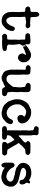

<svg xmlns="http://www.w3.org/2000/svg" viewBox="1192 -1804 648 3072"><g transform="rotate(90 1516.0 -268.0)"><path d="M405 -153 407 -159Q407 -159 408 -160.5Q409 -162 409.5 -162.5Q410 -163 412.5 -168Q415 -173 424 -177.5Q433 -182 439.5 -182Q446 -182 457 -176Q475 -165 475 -147Q475 -116 469 -101Q463 -86 462 -81Q461 -76 457.5 -69.5Q454 -63 452 -59Q450 -55 446.5 -50.5Q443 -46 438.5 -39Q434 -32 429.5 -28.5Q425 -25 420 -20.5Q415 -16 410.5 -13Q406 -10 398 -1Q379 19 336 29Q326 31 321 30Q316 29 301 28.5Q286 28 276.5 25.5Q267 23 262.5 22.5Q258 22 241.5 13.5Q225 5 210.5 -12Q196 -29 192.5 -36Q189 -43 182 -57Q171 -80 171 -145Q171 -210 172 -212Q173 -214 173 -221V-238V-259Q173 -262 172.5 -266.5Q172 -271 171.5 -271.5Q171 -272 170.5 -300Q170 -328 170 -331Q168 -343 160.5 -345.5Q153 -348 136 -348Q113 -348 103.5 -356.5Q94 -365 84 -383Q83 -414 110 -426Q117 -429 135.5 -429.5Q154 -430 159.5 -432Q165 -434 168 -440.5Q171 -447 171 -487Q170 -535 172.5 -538.5Q175 -542 176 -544Q178 -549 178.5 -549Q179 -549 181.5 -552.5Q184 -556 185.5 -557.5Q187 -559 187 -559.5Q187 -560 191 -563Q195 -566 195 -567.5Q195 -569 205 -571.5Q215 -574 223.5 -569.5Q232 -565 232.5 -564Q233 -563 238 -557Q247 -548 249 -527.5Q251 -507 251.5 -507Q252 -507 252 -482Q253 -446 255.5 -440.5Q258 -435 269 -430H286Q306 -430 318 -428Q345 -424 352 -425L382 -429H388Q397 -429 405 -425.5Q413 -422 412 -422Q411 -420 418 -416Q427 -410 431.5 -394Q436 -378 424.5 -367.5Q413 -357 407.5 -355.5Q402 -354 394 -354Q376 -354 364 -357Q352 -360 347.5 -360.5Q343 -361 340.5 -361.5Q338 -362 335 -362Q332 -362 326 -361.5Q320 -361 312.5 -358.5Q305 -356 280.5 -354.5Q256 -353 252 -350Q246 -345 249 -331.5Q252 -318 252 -272Q252 -226 251.5 -223.5Q251 -221 250.5 -208.5Q250 -196 251 -193Q252 -190 252 -176Q252 -162 251 -156Q250 -150 251 -143.5Q252 -137 253 -123Q254 -96 261.5 -84Q269 -72 269 -70Q269 -68 275.5 -60.5Q282 -53 289 -49Q303 -42 319 -46Q335 -50 337.5 -52Q340 -54 344 -56.5Q348 -59 347 -60L354 -66Q354 -67 356 -68.5Q358 -70 361 -73.5Q364 -77 363.5 -77.5Q363 -78 373 -89.5Q383 -101 389 -116.5Q395 -132 396.5 -133.5Q398 -135 399.5 -139.5Q401 -144 401.5 -145Q402 -146 403 -149.5Q404 -153 405 -153Z M692 -351Q724 -374 724 -375Q724 -376 726.5 -377.5Q729 -379 732 -383L731 -382L729 -381Q729 -381 739 -388Q749 -395 752 -397V-396Q770 -407 772 -408Q774 -409 775 -410Q776 -411 783 -414Q790 -417 789.5 -417.5Q789 -418 795 -421Q801 -424 801 -424Q801 -424 806 -426.5Q811 -429 811.5 -429Q812 -429 816.5 -431Q821 -433 824 -434Q827 -435 827.5 -435.5Q828 -436 834 -437.5Q840 -439 840 -439.5Q840 -440 855 -441Q904 -443 944 -405Q967 -383 973 -355Q983 -307 966 -274Q962 -265 958 -262Q954 -259 945 -249Q918 -223 884 -235Q850 -246 838.5 -279Q827 -312 854 -343Q860 -350 860 -353Q860 -361 841.5 -357Q823 -353 814 -348Q805 -343 801.5 -342.5Q798 -342 794.5 -341Q791 -340 788.5 -339Q786 -338 767 -328Q748 -318 742 -316.5Q736 -315 735 -315H731Q731 -315 729.5 -315.5Q728 -316 727.5 -315.5Q727 -315 727 -316Q726 -319 725 -318Q724 -317 723.5 -317.5Q723 -318 722 -326Q721 -334 721.5 -342.5Q722 -351 721.5 -352.5Q721 -354 715.5 -351Q710 -348 706 -346Q702 -344 704 -339Q714 -311 708 -299Q702 -287 697 -282Q682 -266 686.5 -241.5Q691 -217 692.5 -199.5Q694 -182 695 -177Q696 -172 696 -138.5Q696 -105 694 -98Q689 -79 702 -66Q707 -61 713 -60Q719 -59 720 -58Q721 -57 729 -56Q745 -55 754.5 -53.5Q764 -52 771 -51.5Q778 -51 787.5 -41Q797 -31 796 -19Q794 21 711 21Q706 21 702 22Q698 23 654 23Q610 23 601 20.5Q592 18 583 21Q561 27 546 19Q516 3 522 -26Q524 -36 534.5 -46.5Q545 -57 556.5 -58Q568 -59 571 -58Q574 -57 582 -57Q590 -57 590 -58Q590 -59 594 -59Q606 -59 610.5 -67Q615 -75 614.5 -121Q614 -167 614 -184Q614 -220 615 -224Q615 -223 615 -221L616 -222Q619 -238 617.5 -247Q616 -256 615.5 -256Q615 -256 615 -257Q615 -258 615 -262Q614 -268 614 -294.5Q614 -321 614 -326.5Q614 -332 614.5 -332Q615 -332 615 -333Q615 -337 614 -337Q613 -337 612 -339Q608 -349 580 -349Q552 -349 545 -350Q529 -352 521 -363Q512 -376 511 -384L513 -395Q513 -395 514 -398.5Q515 -402 515.5 -402.5Q516 -403 518 -407Q527 -422 538.5 -424.5Q550 -427 570 -427Q590 -427 590.5 -428Q591 -429 596 -429Q601 -429 601.5 -430Q602 -431 628 -431Q661 -431 666 -428.5Q671 -426 673 -425Q675 -424 676 -423Q677 -422 676.5 -421.5Q676 -421 681 -416Q694 -403 687 -366Q684 -346 689 -349L694 -350L693 -351Z M1176 -117Q1176 -69 1211 -54Q1223 -50 1225.5 -50Q1228 -50 1228 -48.5Q1228 -47 1238 -47.5Q1248 -48 1250.5 -48.5Q1253 -49 1255 -49Q1257 -49 1259 -49.5Q1261 -50 1266 -51Q1279 -52 1290.5 -62Q1302 -72 1306.5 -76.5Q1311 -81 1313 -83Q1315 -85 1316 -86.5Q1317 -88 1323.5 -93.5Q1330 -99 1332.5 -103.5Q1335 -108 1338 -112Q1369 -146 1371 -160Q1372 -163 1372 -182.5Q1372 -202 1373 -202Q1374 -202 1374 -207.5Q1374 -213 1374.5 -213.5Q1375 -214 1376.5 -231Q1378 -248 1378 -263Q1378 -278 1377.5 -282.5Q1377 -287 1376 -293Q1375 -299 1374.5 -300.5Q1374 -302 1373.5 -307.5Q1373 -313 1372.5 -313.5Q1372 -314 1372 -326Q1372 -350 1350 -353Q1342 -353 1341 -354Q1340 -355 1331.5 -358.5Q1323 -362 1316 -371Q1309 -380 1309.5 -381.5Q1310 -383 1309.5 -388.5Q1309 -394 1308.5 -394.5Q1308 -395 1308.5 -400Q1309 -405 1307.5 -407Q1306 -409 1318.5 -420.5Q1331 -432 1339.5 -433Q1348 -434 1378.5 -434Q1409 -434 1417 -433Q1435 -431 1446 -412L1449 -407Q1451 -405 1451 -402Q1451 -392 1453 -385Q1455 -378 1454.5 -342.5Q1454 -307 1453 -304Q1452 -301 1451.5 -297Q1451 -293 1450.5 -289Q1450 -285 1451 -274Q1452 -263 1453 -263Q1454 -263 1454 -215.5Q1454 -168 1453 -165Q1452 -162 1451.5 -156Q1451 -150 1450 -142.5Q1449 -135 1450.5 -127Q1452 -119 1452 -115.5Q1452 -112 1453 -109Q1454 -106 1454.5 -88Q1455 -70 1460 -65Q1465 -60 1479.5 -58Q1494 -56 1504 -47Q1530 -21 1512 3Q1501 18 1491.5 20.5Q1482 23 1447.5 23Q1413 23 1412 22Q1411 21 1406 20Q1389 14 1378 -9Q1377 -13 1376 -17Q1375 -21 1373 -23Q1370 -28 1353.5 -18.5Q1337 -9 1332 -7Q1327 -5 1321.5 -2Q1316 1 1305.5 3Q1295 5 1288 11Q1272 24 1243.5 28.5Q1215 33 1205.5 29Q1196 25 1193 24Q1190 23 1182.5 19.5Q1175 16 1166 12Q1157 8 1149.5 3Q1142 -2 1141 -2Q1140 -2 1133.5 -9Q1127 -16 1123.5 -20.5Q1120 -25 1116 -31Q1108 -47 1110 -46L1102 -73Q1103 -74 1101 -84Q1099 -94 1098.5 -94Q1098 -94 1097.5 -99Q1097 -104 1096 -105Q1095 -106 1094.5 -109Q1094 -112 1094 -222.5Q1094 -333 1095.5 -334.5Q1097 -336 1096 -342V-345V-351Q1095 -356 1076 -356Q1057 -356 1050 -358.5Q1043 -361 1035 -368Q1006 -396 1039 -424Q1050 -433 1070 -434Q1090 -435 1093.5 -433.5Q1097 -432 1108 -431Q1119 -430 1125.5 -429Q1132 -428 1138 -428Q1150 -428 1155 -424Q1160 -420 1161.5 -420Q1163 -420 1167 -412.5Q1171 -405 1172 -396Q1173 -387 1173.5 -386.5Q1174 -386 1174 -360.5Q1174 -335 1172.5 -326Q1171 -317 1172.5 -303.5Q1174 -290 1174 -287Q1174 -284 1176 -277V-216Q1176 -145 1175 -147L1174 -137Z M1681 -415 1692 -419Q1693 -419 1699 -422Q1705 -425 1705 -425.5Q1705 -426 1707.5 -427Q1710 -428 1713 -430Q1716 -432 1723 -434Q1729 -436 1729 -437L1728 -438Q1728 -438 1737.5 -440Q1747 -442 1756 -442Q1789 -445 1791 -443Q1793 -441 1799 -440Q1805 -439 1805.5 -440.5Q1806 -442 1824 -437.5Q1842 -433 1849.5 -429.5Q1857 -426 1863 -423.5Q1869 -421 1887 -410Q1939 -376 1952 -320Q1956 -302 1952.5 -283Q1949 -264 1944.5 -259Q1940 -254 1939.5 -253.5Q1939 -253 1936 -248Q1922 -232 1895 -226Q1889 -225 1883 -223Q1866 -219 1856 -224.5Q1846 -230 1846 -229Q1846 -228 1839.5 -232.5Q1833 -237 1825 -250L1826 -249H1827Q1827 -249 1824 -256Q1821 -263 1821.5 -265.5Q1822 -268 1821 -273.5Q1820 -279 1820 -284Q1820 -289 1819.5 -289.5Q1819 -290 1822 -299.5Q1825 -309 1835 -318Q1847 -329 1845.5 -334.5Q1844 -340 1824.5 -350Q1805 -360 1786 -361Q1767 -362 1766 -362.5Q1765 -363 1757.5 -362.5Q1750 -362 1744.5 -359.5Q1739 -357 1737.5 -355.5Q1736 -354 1725.5 -348.5Q1715 -343 1713 -341.5Q1711 -340 1706 -336Q1682 -318 1665 -286Q1662 -281 1660 -278Q1651 -266 1651 -252.5Q1651 -239 1649.5 -216.5Q1648 -194 1655 -169Q1678 -92 1740 -62Q1748 -58 1748.5 -57.5Q1749 -57 1750 -57Q1751 -57 1763 -54Q1806 -44 1842 -67Q1847 -70 1847 -69Q1847 -68 1849 -69Q1853 -72 1853 -73Q1853 -74 1855 -76Q1875 -93 1883.5 -112Q1892 -131 1896 -136Q1900 -141 1906.5 -146.5Q1913 -152 1914 -151.5Q1915 -151 1920 -152Q1925 -153 1927.5 -152.5Q1930 -152 1934 -151Q1944 -150 1952 -142Q1970 -125 1965 -104Q1964 -100 1962.5 -94Q1961 -88 1957.5 -80Q1954 -72 1954 -71Q1948 -56 1934 -41.5Q1920 -27 1914.5 -23Q1909 -19 1901 -11.5Q1893 -4 1888.5 -0.5Q1884 3 1880 7Q1876 11 1853.5 19Q1831 27 1815 29Q1785 32 1776.5 30Q1768 28 1757.5 24.5Q1747 21 1734 19Q1721 17 1714 14.5Q1707 12 1703 11.5Q1699 11 1681 1Q1663 -9 1647.5 -24.5Q1632 -40 1631 -43.5Q1630 -47 1622 -55Q1614 -63 1611.5 -67Q1609 -71 1604 -79Q1599 -87 1597.5 -91.5Q1596 -96 1594 -103Q1587 -118 1585 -128Q1583 -138 1581.5 -142Q1580 -146 1578.5 -151.5Q1577 -157 1576.5 -157.5Q1576 -158 1575 -163.5Q1574 -169 1572 -169Q1570 -169 1569 -188Q1563 -262 1588 -316Q1590 -320 1590.5 -320Q1591 -320 1591 -320Q1591 -320 1592 -321Q1601 -336 1602 -340Q1604 -353 1628.5 -378Q1653 -403 1657 -403Z M2139 -543Q2146 -538 2142.5 -513.5Q2139 -489 2141 -476.5Q2143 -464 2144 -454.5Q2145 -445 2146 -443.5Q2147 -442 2147 -375.5Q2147 -309 2145 -304Q2143 -299 2144 -291Q2145 -281 2146 -279L2147 -259Q2148 -243 2152 -241Q2156 -239 2176.5 -261.5Q2197 -284 2198 -284Q2200 -283 2203.5 -287Q2207 -291 2207.5 -291Q2208 -291 2210.5 -293.5Q2213 -296 2213.5 -296Q2214 -296 2216 -297.5Q2218 -299 2229 -308Q2240 -317 2243.5 -322Q2247 -327 2249 -329.5Q2251 -332 2253 -334.5Q2255 -337 2256 -338.5Q2257 -340 2257 -340.5Q2257 -341 2258 -341.5Q2259 -342 2259.5 -343.5Q2260 -345 2262.5 -349.5Q2265 -354 2254.5 -363Q2244 -372 2239.5 -380Q2235 -388 2239.5 -400.5Q2244 -413 2252 -419Q2260 -425 2263 -424.5Q2266 -424 2269 -427Q2272 -430 2275.5 -430.5Q2279 -431 2348 -431Q2428 -431 2428 -429Q2428 -428 2432 -426Q2436 -424 2437.5 -422.5Q2439 -421 2444.5 -416.5Q2450 -412 2453 -407Q2456 -402 2456.5 -401.5Q2457 -401 2459 -395Q2462 -380 2450 -367Q2438 -354 2430 -352Q2422 -350 2402 -349.5Q2382 -349 2375 -347.5Q2368 -346 2360 -338Q2352 -330 2350 -328.5Q2348 -327 2344 -324Q2340 -321 2332.5 -315Q2325 -309 2319 -301Q2313 -293 2302.5 -281.5Q2292 -270 2292 -270Q2292 -270 2280.5 -259Q2269 -248 2269 -244Q2269 -240 2275 -231.5Q2281 -223 2282.5 -220.5Q2284 -218 2289 -210.5Q2294 -203 2305 -182Q2316 -161 2322.5 -151Q2329 -141 2334.5 -130.5Q2340 -120 2345 -112Q2350 -104 2352.5 -99Q2355 -94 2358.5 -89Q2362 -84 2365.5 -78.5Q2369 -73 2369.5 -72.5Q2370 -72 2375 -66Q2380 -60 2382.5 -60Q2385 -60 2385 -60Q2385 -60 2384.5 -61Q2384 -62 2385 -62Q2391 -59 2411 -58.5Q2431 -58 2437 -57Q2450 -54 2459 -41Q2474 -20 2465 -4Q2450 25 2421 21Q2400 19 2392.5 21Q2385 23 2333.5 23Q2282 23 2271 18Q2260 13 2255 4.5Q2250 -4 2250.5 -4.5Q2251 -5 2250.5 -9.5Q2250 -14 2250.5 -16Q2251 -18 2251 -19.5Q2251 -21 2251.5 -24Q2252 -27 2252 -28Q2252 -29 2253.5 -32Q2255 -35 2254.5 -35.5Q2254 -36 2257 -40Q2260 -44 2260 -45.5Q2260 -47 2269 -53Q2278 -59 2278 -65.5Q2278 -72 2262.5 -98.5Q2247 -125 2248 -128Q2249 -131 2242 -136Q2239 -140 2231 -154Q2223 -168 2219 -172Q2211 -178 2192 -154Q2185 -146 2171 -131.5Q2157 -117 2152.5 -110.5Q2148 -104 2147.5 -94.5Q2147 -85 2146 -83Q2145 -81 2144.5 -74.5Q2144 -68 2144 -63Q2144 -58 2147 -56Q2150 -54 2168 -53Q2210 -51 2215 -19Q2218 0 2199 15Q2196 17 2189.5 20Q2183 23 2151.5 23Q2120 23 2119 22Q2118 21 2107.5 21Q2097 21 2094 22Q2091 23 2061.5 23Q2032 23 2023 19Q1994 5 1998 -24Q1999 -31 2001 -32Q2003 -33 2007 -39Q2011 -45 2012 -45Q2013 -45 2018 -48.5Q2023 -52 2025.5 -52.5Q2028 -53 2030.5 -53.5Q2033 -54 2046.5 -54.5Q2060 -55 2060.5 -55.5Q2061 -56 2063.5 -56Q2066 -56 2066.5 -59.5Q2067 -63 2066.5 -63.5Q2066 -64 2066 -69Q2066 -74 2065.5 -74Q2065 -74 2065 -160Q2065 -246 2066 -247Q2067 -248 2067 -254Q2067 -260 2068 -261.5Q2069 -263 2068.5 -267.5Q2068 -272 2067.5 -273Q2067 -274 2066.5 -279Q2066 -284 2065.5 -284.5Q2065 -285 2065 -333Q2065 -381 2066 -381.5Q2067 -382 2067 -385Q2067 -388 2068.5 -399Q2070 -410 2069 -419Q2068 -428 2067 -433.5Q2066 -439 2065.5 -439.5Q2065 -440 2065 -456.5Q2065 -473 2059 -479Q2053 -485 2039 -486.5Q2025 -488 2018 -493Q2011 -498 2006 -504.5Q2001 -511 2001 -512.5Q2001 -514 1999 -524Q2003 -541 2005 -543Q2007 -545 2008.5 -547Q2010 -549 2015 -553Q2020 -557 2024 -560.5Q2028 -564 2038 -563.5Q2048 -563 2055.5 -562.5Q2063 -562 2074.5 -561Q2086 -560 2096.5 -560.5Q2107 -561 2117 -560Q2127 -559 2132.5 -551.5Q2138 -544 2139 -543Z M2840 -327 2829 -335Q2828 -335 2828 -335H2827Q2795 -364 2738 -362Q2709 -362 2695 -352.5Q2681 -343 2677 -338H2675Q2674 -338 2670 -332Q2662 -316 2669.5 -303Q2677 -290 2687 -287H2688H2690Q2704 -278 2722.5 -274Q2741 -270 2761 -265Q2781 -260 2791.5 -257.5Q2802 -255 2813 -252Q2824 -249 2850 -243Q2920 -226 2949 -179Q2965 -154 2965 -143.5Q2965 -133 2966.5 -119.5Q2968 -106 2964.5 -88Q2961 -70 2956 -60.5Q2951 -51 2948.5 -43Q2946 -35 2936 -22Q2896 26 2825 34Q2805 36 2799 34.5Q2793 33 2785.5 31.5Q2778 30 2772.5 28Q2767 26 2757 24.5Q2747 23 2740 20.5Q2733 18 2727 17Q2713 13 2699 4Q2685 -5 2679.5 -8.5Q2674 -12 2669 -16Q2664 -20 2661.5 -18Q2659 -16 2658 -2Q2657 12 2648 21Q2639 30 2630 32Q2604 38 2590 7Q2586 -3 2585 -9Q2584 -15 2583 -16Q2582 -17 2582 -73.5Q2582 -130 2582.5 -133.5Q2583 -137 2583.5 -138Q2584 -139 2585 -143Q2586 -147 2586.5 -149.5Q2587 -152 2588 -152.5Q2589 -153 2590 -155.5Q2591 -158 2594.5 -163Q2598 -168 2598.5 -168Q2599 -168 2602.5 -170.5Q2606 -173 2611 -175Q2642 -184 2659 -151Q2671 -128 2674.5 -122.5Q2678 -117 2680.5 -112Q2683 -107 2692.5 -99Q2702 -91 2703 -91Q2704 -91 2721 -77Q2749 -53 2792 -47H2794L2813 -45Q2818 -46 2818.5 -47Q2819 -48 2824 -49Q2865 -58 2882 -91Q2895 -117 2873 -141Q2865 -149 2858 -152.5Q2851 -156 2849 -158.5Q2847 -161 2840.5 -161.5Q2834 -162 2825.5 -164.5Q2817 -167 2805 -169.5Q2793 -172 2783 -177Q2773 -182 2762 -182Q2751 -182 2739 -185.5Q2727 -189 2697.5 -196Q2668 -203 2666 -206Q2664 -209 2656 -214Q2648 -219 2642 -224Q2636 -229 2629.5 -233.5Q2623 -238 2619 -241.5Q2615 -245 2614.5 -245Q2614 -245 2614 -245.5Q2614 -246 2610.5 -249.5Q2607 -253 2607 -253Q2605 -252 2597.5 -267Q2590 -282 2588 -294Q2577 -355 2620 -400Q2660 -441 2733 -445Q2782 -448 2828 -429Q2833 -427 2832.5 -427Q2832 -427 2839 -422.5Q2846 -418 2853 -413Q2860 -408 2862.5 -408.5Q2865 -409 2869.5 -414Q2874 -419 2880 -422Q2886 -425 2886 -425Q2886 -426 2893 -426Q2908 -426 2913 -416Q2914 -414 2915 -413Q2916 -412 2915.5 -411.5Q2915 -411 2916 -410V-409Q2915 -409 2915 -407Q2915 -405 2915 -404.5Q2915 -404 2914 -402.5Q2913 -401 2912.5 -400Q2912 -399 2910 -398Q2908 -397 2907 -394Q2906 -391 2906 -386Q2906 -381 2905 -375Q2903 -360 2905 -356.5Q2907 -353 2910.5 -352.5Q2914 -352 2914 -350.5Q2914 -349 2916 -348.5Q2918 -348 2918 -347Q2918 -346 2920.5 -342.5Q2923 -339 2929 -317Q2938 -280 2917 -262Q2911 -256 2901 -255Q2883 -252 2872.5 -263.5Q2862 -275 2861.5 -278.5Q2861 -282 2860 -285.5Q2859 -289 2858.5 -295.5Q2858 -302 2855.5 -306Q2853 -310 2851 -313.5Q2849 -317 2847 -320Q2841 -327 2840 -327ZM2599 -168 2598 -167Q2599 -167 2599 -168Z"/></g></svg>

Font: Jackwrite
Style: Regular
Weight: 400
Version: Version 1.0d1e1